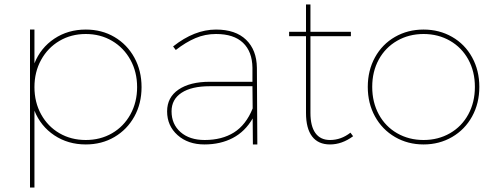

<svg xmlns="http://www.w3.org/2000/svg" viewBox="-20 -650 2229 864"><path d="M617 -258Q617 -184 584.5 -125.5Q552 -67 495 -33.5Q438 0 366 0Q286 0 224.5 -41Q163 -82 135 -152V194H115V-517H135V-365Q163 -435 224.5 -476Q286 -517 366 -517Q438 -517 495 -483.5Q552 -450 584.5 -391Q617 -332 617 -258ZM597 -258Q597 -326 567 -380.5Q537 -435 484.5 -466Q432 -497 366 -497Q300 -497 247.5 -466Q195 -435 165 -380.5Q135 -326 135 -258Q135 -190 165 -135.5Q195 -81 247.5 -50.5Q300 -20 366 -20Q432 -20 484.5 -50.5Q537 -81 567 -135.5Q597 -190 597 -258Z M1118 0 1117 -117Q1083 -58 1027.5 -29Q972 0 900 0Q826 0 779 -42Q732 -84 732 -149Q732 -212 783.5 -247Q835 -282 924 -282H1116V-345Q1115 -418 1073.5 -457.5Q1032 -497 952 -497Q903 -497 859.5 -478.5Q816 -460 771 -425L759 -441Q855 -517 952 -517Q1040 -517 1087.5 -471Q1135 -425 1136 -345L1138 0ZM1117 -162 1116 -262H924Q842 -262 797 -232.5Q752 -203 752 -149Q752 -91 792.5 -55.5Q833 -20 901 -20Q979 -20 1033 -54Q1087 -88 1117 -162Z M1569 -37Q1519 0 1465 0Q1412 0 1384.5 -36Q1357 -72 1357 -142V-487H1281V-507H1357V-630H1377V-507H1559V-487H1377V-142Q1377 -82 1399.5 -51Q1422 -20 1465 -20Q1515 -20 1557 -53Z M2137 -259Q2137 -185 2104.5 -126Q2072 -67 2014.5 -33.5Q1957 0 1886 0Q1815 0 1757.5 -33.5Q1700 -67 1667.5 -126Q1635 -185 1635 -259Q1635 -333 1667.5 -392Q1700 -451 1757.5 -484Q1815 -517 1886 -517Q1957 -517 2014.5 -484Q2072 -451 2104.5 -392Q2137 -333 2137 -259ZM1655 -259Q1655 -190 1684.5 -135.5Q1714 -81 1767 -50.5Q1820 -20 1886 -20Q1952 -20 2005 -50.5Q2058 -81 2087.5 -135.5Q2117 -190 2117 -259Q2117 -328 2087.5 -382Q2058 -436 2005 -466.5Q1952 -497 1886 -497Q1820 -497 1767 -466.5Q1714 -436 1684.5 -382Q1655 -328 1655 -259Z"/></svg>

Font: Montserrat-Arabic Thin
Style: Regular
Weight: 250
Designer: Mohamed Gaber
Foundry: Kief Type Foundry
Version: Version 5.008